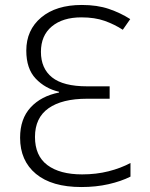

<svg xmlns="http://www.w3.org/2000/svg" viewBox="-20 -744 603 774"><path d="M308 10Q189 10 125 -43Q61 -96 61 -189Q61 -265 103.5 -311Q146 -357 218 -371V-374Q162 -387 124 -427Q86 -467 86 -540Q86 -623 146 -673.5Q206 -724 310 -724Q372 -724 419 -708Q466 -692 505 -667L475 -624Q441 -646 401.5 -660Q362 -674 308 -674Q233 -674 189 -637.5Q145 -601 145 -535Q145 -468 190 -432Q235 -396 331 -396H422V-346H331Q230 -346 175.5 -307.5Q121 -269 121 -192Q121 -116 171 -78.5Q221 -41 311 -41Q368 -41 417.5 -53.5Q467 -66 506 -87V-32Q468 -13 417.5 -1.5Q367 10 308 10Z"/></svg>

Font: Noto Sans Mono SemiCondensed Light
Style: Regular
Weight: 300
Width: 4
Designer: Monotype Design Team
Foundry: Monotype Imaging Inc.
Version: Version 2.014; ttfautohint (v1.8.4.7-5d5b)